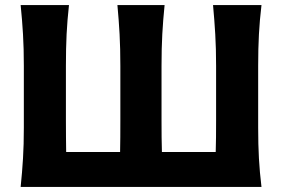

<svg xmlns="http://www.w3.org/2000/svg" viewBox="-20 -733 1106 753"><path d="M61 0Q67 -57.5 70.2 -111.5Q73.5 -165.5 73.5 -232.5V-474.5Q73.5 -543.5 70.2 -598.8Q67 -654 61 -713H250.5Q244 -654 241.2 -598.8Q238.5 -543.5 238.5 -474.5V-259Q238.5 -225 238.8 -195.2Q239 -165.5 239.5 -137H451Q451.5 -165.5 451.8 -195.2Q452 -225 452 -259V-474.5Q452 -543.5 449 -598.8Q446 -654 440.5 -713H625.5Q619.5 -654 616.5 -598.8Q613.5 -543.5 613.5 -474.5V-259Q613.5 -225 613.8 -195.2Q614 -165.5 615 -137H826Q827 -165.5 827.2 -195.2Q827.5 -225 827.5 -259V-474.5Q827.5 -543.5 824.2 -598.8Q821 -654 815.5 -713H1005.5Q998.5 -654 995.5 -598.8Q992.5 -543.5 992.5 -474.5V-232.5Q992.5 -165.5 995.5 -111.5Q998.5 -57.5 1005.5 0Z"/></svg>

Font: Commissioner Flair
Style: Bold
Weight: 700
Designer: Kostas Bartsokas
Foundry: Kostas Bartsokas
Version: Version 1.000; ttfautohint (v1.8.3)